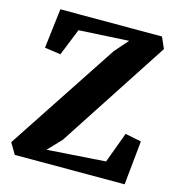

<svg xmlns="http://www.w3.org/2000/svg" viewBox="-110 -842 874 939"><g transform="rotate(15 327.0 -373.0)"><path d="M49.5 0 16.5 -55.5 385 -614.5 445.5 -683.5 192.5 -669.5 137.5 -533 56.5 -544.5 80.5 -745.5H595L620 -688.5L257.5 -132.5L193 -64.5L489 -84.5L546.5 -239.5L628 -223L605.5 0Z"/></g></svg>

Font: Merriweather ExtraBold
Style: Regular
Weight: 800
Version: Version 2.100